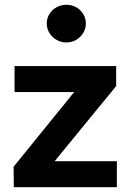

<svg xmlns="http://www.w3.org/2000/svg" viewBox="-20 -785 540 805"><path d="M38 0 37 -86 291 -399H41V-508H467V-424L209 -109H470V0ZM258 -607Q236 -607 217 -618Q198 -629 187 -647Q176 -665 176 -687Q176 -708 187 -726Q198 -744 217 -754.5Q236 -765 258 -765Q281 -765 299.5 -754.5Q318 -744 329 -726Q340 -708 340 -687Q340 -665 329 -647Q318 -629 299.5 -618Q281 -607 258 -607Z"/></svg>

Font: REM Medium
Style: Regular
Weight: 500
Designer: Octavio Pardo
Foundry: Ashler Design
Version: Version 1.005;gftools[0.9.28]